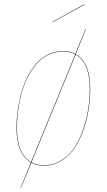

<svg xmlns="http://www.w3.org/2000/svg" viewBox="-20 -766 499 898"><path d="M374 -746.1 375 -744.1 226.1 -662.1V-664.1ZM334 -512.7Q401.9 -474.6 401.9 -350.1Q401.9 -305.2 395 -258.1Q388.2 -210.9 371.6 -162.6Q355 -114.3 330.8 -76.7Q306.6 -39.1 268.8 -15.1Q231 8.8 185.1 8.8Q151.4 8.8 127 -4.9L78.1 111.8H76.2L125 -5.9Q57.1 -45.4 57.1 -169.9Q57.1 -207.5 62.5 -247.1Q67.9 -286.6 78.4 -327.1Q88.9 -367.7 106.9 -403.3Q125 -439 148.2 -466.8Q171.4 -494.6 204.1 -510.7Q236.8 -526.9 274.9 -526.9Q307.6 -526.9 332 -513.7L379.9 -629.9H381.8ZM59.1 -169.9Q59.1 -46.4 125.5 -7.8L126 -8.8V-9.8L331.1 -509.8V-511.2L331.5 -511.7Q307.1 -524.9 274.9 -524.9Q236.8 -524.9 204.3 -508.8Q171.9 -492.7 148.9 -464.8Q126 -437 108.2 -401.9Q90.3 -366.7 79.8 -326.2Q69.3 -285.6 64.2 -246.6Q59.1 -207.5 59.1 -169.9ZM185.1 6.8Q231 6.8 268.3 -16.8Q305.7 -40.5 329.6 -77.9Q353.5 -115.2 369.9 -163.6Q386.2 -211.9 393.1 -258.5Q399.9 -305.2 399.9 -350.1Q399.9 -473.6 333.5 -510.7L333 -509.8V-508.8L127.9 -8.8V-7.8L127.4 -6.8Q151.9 6.8 185.1 6.8Z"/></svg>

Font: Fira Sans Compressed Two
Style: Italic
Weight: 100
Width: 3
Italic angle: -8°
Designer: Carrois Corporate & Edenspiekermann AG
Foundry: Carrois Corporate GbR & Edenspiekermann AG
Version: Version 4.203;PS 004.203;hotconv 1.0.88;makeotf.lib2.5.64775